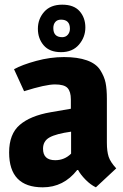

<svg xmlns="http://www.w3.org/2000/svg" viewBox="-20 -789 526 821"><path d="M437 -367V-179Q437 -142 444.5 -119Q452 -96 477 -69L390 12Q367 1 345.5 -21Q324 -43 314 -62H310Q252 12 163 12Q19 12 19 -137Q19 -216 64.5 -255Q110 -294 196 -309L283 -324V-364Q283 -397 269 -412.5Q255 -428 215 -428Q175 -428 83 -399L40 -493Q74 -512 134.5 -528.5Q195 -545 253.5 -545Q312 -545 351.5 -531Q391 -517 408.5 -489.5Q426 -462 431.5 -435Q437 -408 437 -367ZM164 -153Q164 -104 216 -104Q256 -104 284 -132V-226Q220 -217 192 -201.5Q164 -186 164 -153ZM169 -738.5Q196 -769 246 -769Q296 -769 320.5 -741Q345 -713 345 -671.5Q345 -630 317.5 -598Q290 -566 241 -566Q192 -566 167 -595Q142 -624 142 -666Q142 -708 169 -738.5ZM246 -630Q261 -630 270 -640.5Q279 -651 279 -666Q279 -705 241 -705Q225 -705 216.5 -695Q208 -685 208 -669Q208 -630 246 -630Z"/></svg>

Font: Magra
Style: Bold
Weight: 600
Designer: Viviana Monsalve
Foundry: Viviana Monsalve
Version: Version 1.001